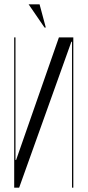

<svg xmlns="http://www.w3.org/2000/svg" viewBox="-20 -873 408 893"><path d="M193 -745 164 -853H113L187 -745ZM254 -699 55 -129H52V-699H46V0H69L312 -679H315V0H321V-699Z"/></svg>

Font: Moniqa Display
Style: Regular
Weight: 400
Designer: Rajesh Rajput
Foundry: Rajesh Rajput
Version: Version 1.000